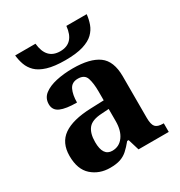

<svg xmlns="http://www.w3.org/2000/svg" viewBox="-180 -887 959 1023"><g transform="rotate(-30 299.5 -376.0)"><path d="M282 -606Q215 -606 172.5 -619Q130 -632 107.5 -654Q85 -676 75 -704Q65 -732 62 -762H187Q197 -661 282 -661Q367 -661 377 -762H502Q499 -732 489 -704Q479 -676 456.5 -654Q434 -632 392 -619Q350 -606 282 -606ZM202 10Q136 10 90.5 -30Q45 -70 45 -153Q45 -234 101 -273Q157 -312 269 -316L351 -319V-374Q351 -424 340.5 -456Q330 -488 289 -488Q251 -488 236.5 -457.5Q222 -427 222 -380Q155 -380 121 -395Q87 -410 87 -447Q87 -484 115 -506Q143 -528 190 -538.5Q237 -549 293 -549Q398 -549 450.5 -511Q503 -473 503 -379V-124Q503 -83 516 -68Q529 -53 563 -53H567V0H381L360 -69H351Q329 -42 309.5 -24.5Q290 -7 265 1.5Q240 10 202 10ZM257 -63Q300 -63 325.5 -98Q351 -133 351 -191V-266L306 -263Q246 -260 223 -231.5Q200 -203 200 -149Q200 -63 257 -63Z"/></g></svg>

Font: NotoSerif-Bold
Style: Regular
Weight: 700
Designer: Monotype Design Team
Foundry: Monotype Imaging Inc.
Version: Version 2.007; ttfautohint (v1.8) -l 8 -r 50 -G 200 -x 14 -D